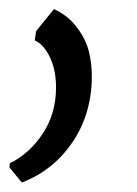

<svg xmlns="http://www.w3.org/2000/svg" viewBox="-31 -149 296 414"><path d="M16.1 244.6 -10.7 211.9 -9.8 203.1Q32.7 182.1 61.3 138.9Q89.8 95.7 89.8 39.6Q89.8 2.4 76.9 -25.1Q64 -52.7 43.9 -62L46.9 -82L85.4 -129.4Q115.7 -115.7 135 -89.8Q154.3 -64 160.6 -38.3Q167 -12.7 167 15.1Q167 95.7 125.7 157Q84.5 218.3 16.1 244.6Z"/></svg>

Font: HaufeMerriweatherSansLt
Style: Italic
Weight: 300
Designer: Eben Sorkin ( eben@eyebytes.com )
Foundry: Eben Sorkin
Version: Version 1.56